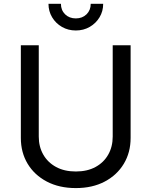

<svg xmlns="http://www.w3.org/2000/svg" viewBox="-20 -962 784 994"><path d="M372.6 11.7Q286.6 11.7 222.4 -22Q158.2 -55.7 123 -114.3Q87.9 -172.9 87.9 -247.6V-727.5H180.7V-254.9Q180.7 -202.6 203.9 -161.9Q227.1 -121.1 270 -97.7Q313 -74.2 372.6 -74.2Q432.1 -74.2 474.9 -97.7Q517.6 -121.1 540.5 -161.9Q563.5 -202.6 563.5 -254.9V-727.5H656.2V-247.6Q656.2 -172.9 621.1 -114.3Q585.9 -55.7 522.2 -22Q458.5 11.7 372.6 11.7ZM372.6 -804.2Q333 -804.2 301 -822.5Q269 -840.8 250 -872.3Q231 -903.8 231 -942.4H295.4Q295.4 -909.2 317.1 -887.9Q338.9 -866.7 372.6 -866.7Q406.2 -866.7 428 -887.9Q449.7 -909.2 449.7 -942.4H514.2Q514.2 -903.8 495.4 -872.6Q476.6 -841.3 444.6 -822.8Q412.6 -804.2 372.6 -804.2Z"/></svg>

Font: Atlassian Sans
Style: Regular
Weight: 400
Designer: Rasmus Andersson
Foundry: Modifications by Atlassian Pty Ltd, manufactured by rsms
Version: Version 4.001;git-9221beed3